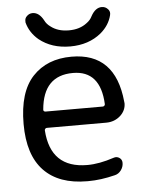

<svg xmlns="http://www.w3.org/2000/svg" viewBox="-53 -805 632 837"><g transform="rotate(-5 262.5 -386.5)"><path d="M130.9 -338.9Q129.9 -335 132.8 -332Q135.7 -329.1 139.6 -329.1H390.6Q394.5 -329.1 397.5 -332Q400.4 -335 400.4 -338.9Q393.6 -486.3 273.4 -486.3Q143.6 -486.3 130.9 -338.9ZM139.6 -257.8Q135.7 -257.8 132.8 -254.9Q129.9 -252 129.9 -248Q140.6 -81.1 301.8 -81.1Q353.5 -81.1 418 -102.5Q431.6 -107.4 443.4 -99.6Q455.1 -91.8 455.1 -77.1Q455.1 -59.6 444.3 -44.9Q433.6 -30.3 417 -26.4Q354.5 -10.7 299.8 -10.7Q297.9 -10.7 294.9 -10.7Q170.9 -10.7 105.5 -79.1Q40 -147.5 40 -283.2Q40 -422.9 103 -490.2Q166 -557.6 273.4 -557.6Q464.8 -557.6 485.4 -342.8Q486.3 -337.9 486.3 -335Q486.3 -304.7 462.9 -282.2Q436.5 -257.8 399.4 -257.8ZM376 -725.6Q395.5 -761.7 423.8 -761.7Q439.5 -761.7 450.2 -750Q458 -742.2 458 -731.4Q458 -727.5 457 -723.6Q446.3 -679.7 408.2 -647.5Q353.5 -602.5 272.5 -602.5Q191.4 -602.5 136.7 -646.5Q98.6 -678.7 86.9 -723.6Q86.9 -727.5 86.9 -731.4Q86.9 -742.2 94.7 -750Q105.5 -761.7 121.1 -761.7Q149.4 -761.7 168.9 -725.6Q176.8 -709 193.4 -697.3Q224.6 -672.9 272.5 -672.9Q320.3 -672.9 351.6 -697.3Q368.2 -709 376 -725.6Z"/></g></svg>

Font: Gen Jyuu GothicX Regular
Style: Regular
Weight: 400
Designer: [Source Han Sans]
Ryoko NISHIZUKA  (kana & ideographs); Paul D. Hunt (Latin, Greek & Cyrillic); Wenlong ZHANG  (bopomofo
Version: Version 1.002.20150607